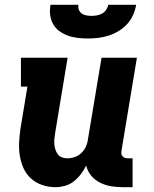

<svg xmlns="http://www.w3.org/2000/svg" viewBox="-20 -770 640 798"><path d="M210 8Q182 8 155.5 -1Q129 -10 109 -28Q89 -46 78 -70.5Q67 -95 62.5 -122Q58 -149 59.5 -178Q61 -207 65 -235L94 -410H67V-530H261L209 -216Q207 -204 206 -192.5Q205 -181 206 -169.5Q207 -158 210.5 -147.5Q214 -137 220.5 -128.5Q227 -120 237.5 -116Q248 -112 260 -112Q275 -112 290 -117Q305 -122 317 -133Q329 -144 336 -158.5Q343 -173 345 -188L402 -530H549L485 -144Q484 -137 484.5 -131Q485 -125 489 -120.5Q493 -116 499 -114Q505 -112 511 -112H531V8H491Q466 8 441.5 4Q417 0 395.5 -11Q374 -22 359 -40Q344 -58 338 -82Q329 -63 316 -46Q303 -29 286.5 -16Q270 -3 249.5 2.5Q229 8 210 8ZM345 -610Q324 -610 302.5 -612.5Q281 -615 262 -622Q243 -629 227 -640.5Q211 -652 201 -669.5Q191 -687 188.5 -708Q186 -729 190 -750H306Q304 -739 308 -729Q312 -719 320 -713.5Q328 -708 339 -706Q350 -704 360 -704Q371 -704 382.5 -706Q394 -708 404 -713.5Q414 -719 421 -729Q428 -739 430 -750H546Q542 -728 533 -707.5Q524 -687 508.5 -670Q493 -653 473 -641Q453 -629 431.5 -622Q410 -615 388 -612.5Q366 -610 345 -610Z"/></svg>

Font: Iosevka Slab Heavy Extended
Style: Italic
Weight: 900
Width: 7
Italic angle: -9°
Monospace: yes
Designer: Belleve Invis
Foundry: Belleve Invis
Version: Version 11.1.0; ttfautohint (v1.8.3)